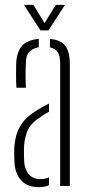

<svg xmlns="http://www.w3.org/2000/svg" viewBox="-20 -765 366 790"><path d="M39.5 -97Q39 -112 38.5 -123.8Q38 -135.5 38.5 -151Q40 -184 48.2 -212Q56.5 -240 76 -264.5Q95.5 -289 131.5 -311Q142 -318 155 -325.2Q168 -332.5 181.5 -339V-305Q171 -300 159.5 -292.5Q148 -285 134.5 -275Q101.5 -252 90 -218.8Q78.5 -185.5 78.5 -150Q78.5 -136 78.8 -122.5Q79 -109 79.5 -99Q82 -67 99 -47.5Q116 -28 144.5 -28Q166 -28 181.5 -35V-3Q164 5 140.5 5Q93.5 5 68 -21.8Q42.5 -48.5 39.5 -97ZM47.5 -404Q46 -433.5 46 -457.2Q46 -481 46.5 -502Q48.5 -550 69.5 -575.2Q90.5 -600.5 139.5 -605V-570.5Q116.5 -567 102 -553Q87.5 -539 86.5 -509Q85.5 -489 85.2 -469.8Q85 -450.5 85.5 -433.8Q86 -417 86.5 -404ZM227.5 0V-504Q227.5 -533.5 218.2 -549.2Q209 -565 185.5 -570V-605Q232 -600.5 249.8 -575Q267.5 -549.5 267.5 -499V0ZM146.5 -640 78.5 -745H117.5L163.5 -670L209.5 -745H247.5L179.5 -640Z"/></svg>

Font: Big Shoulders Stencil Text Thin Thin
Style: Regular
Weight: 250
Version: Version 2.001